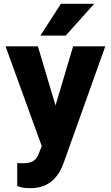

<svg xmlns="http://www.w3.org/2000/svg" viewBox="-20 -770 582 1003"><path d="M9 -528 198 -7 183 31C171 67 148 83 98 83C92 83 85 82 77 82H70V202L74 203C93 211 115 213 139 213C243 213 290 147 315 74L530 -528H362L270 -219L178 -528ZM191 -584H323L472 -750H298Z"/></svg>

Font: Asimov Pro
Style: Blk
Weight: 900
Designer: Google
Version: Version 2.000980; 2014